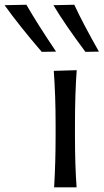

<svg xmlns="http://www.w3.org/2000/svg" viewBox="-150 -798 442 818"><path d="M88.9 -578.1 27.8 -577.1Q-70.3 -691.4 -130.4 -775.9L-37.6 -777.8Q11.2 -693.4 88.9 -578.1ZM271.5 -578.1 213.9 -577.1Q126 -694.8 77.6 -775.9L166.5 -777.8Q204.6 -695.8 271.5 -578.1ZM176.3 0H80.6Q86.9 -106.4 86.9 -219.2V-269Q86.9 -389.6 79.1 -496.1L176.8 -499Q169.4 -397.9 169.4 -269V-219.2Q169.4 -93.8 176.3 0Z"/></svg>

Font: Commissioner Flair
Style: Regular
Weight: 400
Designer: Kostas Bartsokas
Foundry: Kostas Bartsokas
Version: Version 1.000